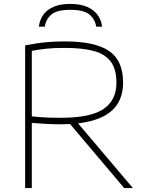

<svg xmlns="http://www.w3.org/2000/svg" viewBox="-20 -958 745 978"><path d="M108 0V-727Q136 -732.5 166 -737Q196 -741.5 231.5 -744.2Q267 -747 311 -747Q463.5 -747 535.2 -698.5Q607 -650 607 -538Q607 -467 572.5 -419.8Q538 -372.5 467.2 -348.8Q396.5 -325 288 -325Q245.5 -325 212.5 -327Q179.5 -329 142 -332V0ZM612.5 0 313.5 -354H357L657 0ZM289 -358Q441.5 -358 507.2 -402.8Q573 -447.5 573 -536Q573 -603 545.8 -642Q518.5 -681 460.5 -697.5Q402.5 -714 310 -714Q254 -714 216.8 -710Q179.5 -706 142 -699V-365Q169 -362.5 190 -361Q211 -359.5 233.8 -358.8Q256.5 -358 289 -358ZM178 -822Q181.5 -854.5 199.2 -880.8Q217 -907 251 -922.5Q285 -938 338 -938Q391 -938 425.8 -922.2Q460.5 -906.5 478.5 -880.2Q496.5 -854 500 -822H470Q464 -860.5 435.2 -884.2Q406.5 -908 338 -908Q270 -908 242 -884.2Q214 -860.5 208 -822Z"/></svg>

Font: Encode Sans SC Expanded Thin
Style: Regular
Weight: 250
Width: 7
Designer: Multiple Designers
Foundry: Impallari Type
Version: Version 3.002